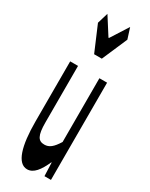

<svg xmlns="http://www.w3.org/2000/svg" viewBox="-229 -916 760 973"><g transform="rotate(30 151.5 -429.0)"><path d="M126 14C163 14 190 -22 215 -78H217L220 0H258V-569H213V-196C187 -154 167 -138 139 -138C103 -138 88 -161 88 -239V-569H42V-217C42 -75 68 14 126 14ZM66 -809 129 -661H174L238 -809L218 -872L153 -770H150L85 -872Z"/></g></svg>

Font: 寒蝉无机体 CompactMedium
Style: Regular
Weight: 500
Width: 3
Designer: ChillTanhei {Warren2060}; 
Source Han Sans {Ryoko NISHIZUKA 西塚涼子 (kana, bopomofo & ideographs); Paul D. Hunt (Latin, Gre
Foundry: ChillType&Adobe
Version: Version 1.000;Glyphs 3.1.1 (3135)